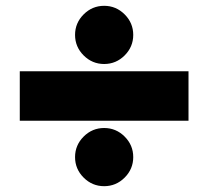

<svg xmlns="http://www.w3.org/2000/svg" viewBox="-20 -620 716 660"><path d="M48 -205V-375H628V-205ZM338 20Q297 20 267.5 -9.5Q238 -39 238 -80Q238 -121 267.5 -150.5Q297 -180 338 -180Q379 -180 408.5 -150.5Q438 -121 438 -80Q438 -39 408.5 -9.5Q379 20 338 20ZM338 -400Q297 -400 267.5 -429.5Q238 -459 238 -500Q238 -541 267.5 -570.5Q297 -600 338 -600Q379 -600 408.5 -570.5Q438 -541 438 -500Q438 -459 408.5 -429.5Q379 -400 338 -400Z"/></svg>

Font: M PLUS 1 Black
Style: Regular
Weight: 900
Designer: Coji Morishita
Foundry: UNDERFOREST DESIGN
Version: Version 1.001